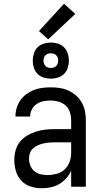

<svg xmlns="http://www.w3.org/2000/svg" viewBox="-20 -992 540 1020"><path d="M202 8Q172 8 143 -1Q114 -10 93.5 -32Q73 -54 64.5 -83Q56 -112 56 -141Q56 -167 62.5 -192Q69 -217 84.5 -237Q100 -257 122 -270.5Q144 -284 168.5 -292Q193 -300 218 -303Q243 -306 269 -306H358V-355Q358 -376 351 -397Q344 -418 328 -432Q312 -446 291 -452Q270 -458 249 -458Q229 -458 209.5 -454Q190 -450 174 -439Q158 -428 149 -410Q140 -392 140 -373Q140 -373 140 -373Q140 -373 140 -373Q140 -373 140 -373Q140 -373 140 -373Q140 -373 140 -373Q140 -373 140 -373H62Q62 -373 62 -373Q62 -373 62 -373Q62 -396 68.5 -418Q75 -440 88 -459Q101 -478 119.5 -491.5Q138 -505 159 -513.5Q180 -522 203 -525Q226 -528 249 -528Q273 -528 297 -524.5Q321 -521 343 -511Q365 -501 383.5 -485Q402 -469 414 -448Q426 -427 431 -403Q436 -379 436 -355V0H358V-86Q349 -64 332.5 -45.5Q316 -27 295 -14.5Q274 -2 250 3Q226 8 202 8ZM232 -62Q256 -62 280.5 -68.5Q305 -75 323 -91.5Q341 -108 349.5 -131.5Q358 -155 358 -180V-236H269Q254 -236 238.5 -234.5Q223 -233 208.5 -229.5Q194 -226 180 -219.5Q166 -213 155 -203Q144 -193 139 -178.5Q134 -164 134 -149Q134 -131 141 -113Q148 -95 162 -83Q176 -71 194.5 -66.5Q213 -62 232 -62ZM250 -574Q231 -574 212 -580Q193 -586 179.5 -599.5Q166 -613 160 -632Q154 -651 154 -670Q154 -689 160 -708Q166 -727 179.5 -740.5Q193 -754 212 -760Q231 -766 250 -766Q269 -766 288 -760Q307 -754 320.5 -740.5Q334 -727 340 -708Q346 -689 346 -670Q346 -651 340 -632Q334 -613 320.5 -599.5Q307 -586 288 -580Q269 -574 250 -574ZM250 -631Q258 -631 265.5 -633.5Q273 -636 278.5 -641.5Q284 -647 286.5 -654.5Q289 -662 289 -670Q289 -678 286.5 -685.5Q284 -693 278.5 -698.5Q273 -704 265.5 -706.5Q258 -709 250 -709Q242 -709 234.5 -706.5Q227 -704 221.5 -698.5Q216 -693 213.5 -685.5Q211 -678 211 -670Q211 -662 213.5 -654.5Q216 -647 221.5 -641.5Q227 -636 234.5 -633.5Q242 -631 250 -631ZM236 -783 187 -827 320 -972 380 -918Z"/></svg>

Font: Zed Mono
Style: Regular
Weight: 400
Monospace: yes
Designer: Belleve Invis
Foundry: Belleve Invis
Version: Version 1.0.0; ttfautohint (v1.8.4)